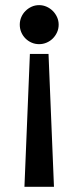

<svg xmlns="http://www.w3.org/2000/svg" viewBox="-20 -720 302 740"><path d="M74.2 0 95.2 -512.2H167L188 0ZM56.2 -625Q56.2 -640.1 62 -653.8Q67.9 -667.5 78.1 -677.7Q88.4 -688 101.8 -694.1Q115.2 -700.2 130.9 -700.2Q146 -700.2 159.7 -694.1Q173.3 -688 183.6 -677.7Q193.8 -667.5 200 -653.8Q206.1 -640.1 206.1 -625Q206.1 -609.4 200 -595.7Q193.8 -582 183.6 -571.8Q173.3 -561.5 159.7 -555.7Q146 -549.8 130.9 -549.8Q115.2 -549.8 101.8 -555.7Q88.4 -561.5 78.1 -571.8Q67.9 -582 62 -595.7Q56.2 -609.4 56.2 -625Z"/></svg>

Font: Bruno Ace
Style: Regular
Weight: 400
Designer: Astigmatic (AOETI)
Foundry: Astigmatic (AOETI)
Version: Version 1.000